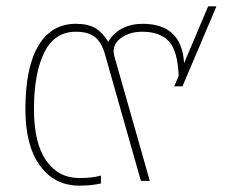

<svg xmlns="http://www.w3.org/2000/svg" viewBox="-20 -570 742 605"><path d="M60 -226Q60 -357 101 -426Q142 -495 219 -495Q258 -495 281 -481Q304 -467 321 -438Q337 -466 365.5 -480.5Q394 -495 429 -495Q553 -495 560 -371L636 -550H662L555 -298H529L543 -331Q540 -410 512 -440Q484 -470 428 -470Q391 -470 364.5 -452.5Q338 -435 338 -408Q338 -404 340 -394L452 0H424L311 -398Q301 -435 280 -452.5Q259 -470 219 -470Q152 -470 119.5 -404.5Q87 -339 87 -226Q87 -119 125.5 -64Q164 -9 230 -9Q273 -9 298 -17V8Q269 15 230 15Q152 15 106 -48Q60 -111 60 -226Z"/></svg>

Font: Prompt Thin
Style: Regular
Weight: 250
Designer: Katatrad Team
Foundry: CadsonDemak
Version: Version 1.001